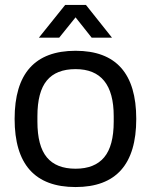

<svg xmlns="http://www.w3.org/2000/svg" viewBox="-20 -743 610 775"><path d="M137 -591 243 -723H327L432 -591H350L285 -673L219 -591ZM285 12Q39 12 39 -263Q39 -538 285 -538Q530 -538 530 -263Q530 12 285 12ZM285 -62Q362 -62 400.5 -108Q439 -154 439 -252V-274Q439 -464 285 -464Q207 -464 169 -418Q131 -372 131 -274V-252Q131 -154 169 -108Q207 -62 285 -62Z"/></svg>

Font: Archivo
Style: Regular
Weight: 400
Designer: Hector Gatti
Foundry: Omnibus-Type
Version: Version 2.001